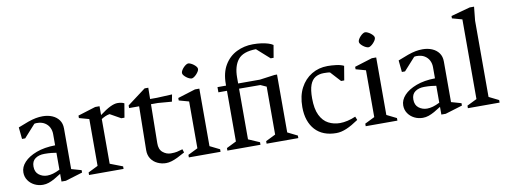

<svg xmlns="http://www.w3.org/2000/svg" viewBox="-59 -1018 3545 1345"><g transform="rotate(-10 1713.5 -346.0)"><path d="M157.3 11.7Q124.8 11.7 97.1 -2.3Q69.4 -16.3 52.7 -41Q36 -65.7 36 -97.1Q36 -136 66.8 -169.1Q97.6 -202.3 154.4 -223.7Q211.2 -245 288.1 -246V-326Q288.1 -351.3 277.4 -372.8Q266.8 -394.3 244.6 -408.2Q222.4 -422.1 187.7 -422.1Q185.4 -422.1 179.5 -421.6Q173.6 -421.1 171.1 -420.1L90 -330.3H67.6L59.3 -413.6Q101.4 -430.8 131.8 -441.5Q162.2 -452.2 187.2 -457Q212.1 -461.7 236.7 -461.7Q274.3 -461.7 304.4 -448.9Q334.4 -436.2 352.2 -411.7Q369.9 -387.3 369.9 -351.3V-62.6L440.9 -42.4V-25.4L319.1 11.7H288.1V-43.3Q263.2 -27 241 -14.5Q218.8 -2.1 198.7 4.8Q178.5 11.7 157.3 11.7ZM197.7 -46.9Q217.2 -46.9 239 -53Q260.7 -59 288.1 -72.8V-193.1Q274.7 -195.7 252.4 -197.9Q230.1 -200.1 203.6 -200.1Q163.7 -200.1 138.4 -181.8Q113 -163.6 113 -126Q113 -86 138.9 -66.4Q164.7 -46.9 197.7 -46.9Z M486.1 0V-18.1L556 -52.6V-385.5L485.4 -405.1V-422.7L611 -461.7H642V-399Q686.3 -432.3 716.6 -447Q747 -461.7 769 -461.7Q798 -461.7 817 -451.7L800.2 -352.3H777.6L701.6 -395Q685.2 -392.4 669.6 -385.4Q654 -378.4 642 -370.4V-52.6L731.6 -18.1V0Z M1032.6 11.7Q1001.4 11.7 972.8 -1.6Q944.1 -14.8 927 -40.4Q910 -66 910.3 -101.7L915.1 -413H843.9V-431.9L974.7 -530H1000.9L999.7 -450H1048.7L1156.7 -455L1147 -405L1048.7 -413H999.5L995.5 -136.6Q994.5 -92.2 1020.2 -70.9Q1046 -49.5 1077.5 -49.5Q1103.8 -49.5 1120.8 -53.1Q1137.7 -56.7 1161.5 -63.9L1169 -39.9Q1140.1 -23.6 1116.2 -12Q1092.4 -0.4 1071.9 5.6Q1051.5 11.7 1032.6 11.7Z M1196.1 0V-18.1L1266 -52.6V-385.5L1195.4 -405.1V-422.7L1321 -461.7H1352V-52.6L1421.6 -18.1V0ZM1312 -541.1Q1304.7 -541.1 1294.3 -545.7Q1283.8 -550.4 1274.3 -557.9Q1264.7 -565.5 1257.9 -573.9Q1251.1 -582.3 1251.1 -590.4Q1251.1 -598.5 1256.7 -608.5Q1262.3 -618.5 1271.1 -627.8Q1279.9 -637.1 1289.2 -643Q1298.6 -649 1305.9 -649Q1312.4 -649 1322.9 -644.3Q1333.3 -639.7 1343.3 -632.1Q1353.3 -624.4 1360.1 -616Q1366.9 -607.6 1366.9 -599.3Q1366.9 -591.2 1360.8 -581.3Q1354.7 -571.4 1345.9 -562.1Q1337.1 -552.8 1327.7 -546.9Q1318.4 -541.1 1312 -541.1Z M1470.1 0V-18.1L1540 -52.6V-413H1479V-450H1540V-460Q1540 -542.1 1572.6 -596.1Q1605.1 -650 1658.7 -676.3Q1712.3 -702.6 1774.6 -702.6Q1808.7 -702.6 1835.4 -698.7Q1862 -694.8 1882.7 -688.4Q1903.5 -682 1917 -672.6L1901.9 -584H1881L1790.2 -665Q1697.9 -663.8 1661.9 -618.4Q1626 -573 1626 -492.6V-450H1780.7L1887 -464.5H1905V-52.6L1974.6 -18.1V0H1749.1V-18.1L1819 -52.6V-393.4L1777.3 -412.2L1626 -413V-52.6L1705.5 -18.1V0Z M2243.6 11.7Q2195.6 11.7 2158 -3Q2120.5 -17.6 2094.2 -46.2Q2067.9 -74.8 2053.9 -115.6Q2039.9 -156.5 2039.9 -208.9Q2039.9 -288.3 2069.5 -344.5Q2099.1 -400.6 2149.8 -431.2Q2200.6 -461.7 2263.6 -461.7Q2291.7 -461.7 2324.1 -457.8Q2356.5 -453.9 2378.6 -442.9L2361.6 -342H2339.2L2273.2 -414.3Q2266.9 -416.1 2251.8 -416.8Q2236.6 -417.4 2229.7 -417.4Q2194.3 -417.4 2169 -402.2Q2143.7 -386.9 2130.9 -352.3Q2118.1 -317.7 2118.1 -258Q2118.1 -181.9 2140.2 -136.9Q2162.3 -91.8 2199.6 -72.4Q2236.9 -52.9 2281.1 -52.9Q2306.5 -52.9 2335.4 -59.5Q2364.2 -66 2393.2 -78.7L2403.2 -53.7Q2378.8 -37.3 2357.3 -24.9Q2335.8 -12.6 2316.7 -4.6Q2297.6 3.4 2279.4 7.6Q2261.3 11.7 2243.6 11.7Z M2454.1 0V-18.1L2524 -52.6V-385.5L2453.4 -405.1V-422.7L2579 -461.7H2610V-52.6L2679.6 -18.1V0ZM2570 -541.1Q2562.7 -541.1 2552.3 -545.7Q2541.8 -550.4 2532.3 -557.9Q2522.7 -565.5 2515.9 -573.9Q2509.1 -582.3 2509.1 -590.4Q2509.1 -598.5 2514.7 -608.5Q2520.3 -618.5 2529.1 -627.8Q2537.9 -637.1 2547.2 -643Q2556.6 -649 2563.9 -649Q2570.4 -649 2580.9 -644.3Q2591.3 -639.7 2601.3 -632.1Q2611.3 -624.4 2618.1 -616Q2624.9 -607.6 2624.9 -599.3Q2624.9 -591.2 2618.8 -581.3Q2612.7 -571.4 2603.9 -562.1Q2595.1 -552.8 2585.7 -546.9Q2576.4 -541.1 2570 -541.1Z M2859.3 11.7Q2826.8 11.7 2799.1 -2.3Q2771.4 -16.3 2754.7 -41Q2738 -65.7 2738 -97.1Q2738 -136 2768.8 -169.1Q2799.6 -202.3 2856.4 -223.7Q2913.2 -245 2990.1 -246V-326Q2990.1 -351.3 2979.4 -372.8Q2968.8 -394.3 2946.6 -408.2Q2924.4 -422.1 2889.7 -422.1Q2887.4 -422.1 2881.5 -421.6Q2875.6 -421.1 2873.1 -420.1L2792 -330.3H2769.6L2761.3 -413.6Q2803.4 -430.8 2833.8 -441.5Q2864.2 -452.2 2889.2 -457Q2914.1 -461.7 2938.7 -461.7Q2976.3 -461.7 3006.4 -448.9Q3036.4 -436.2 3054.2 -411.7Q3071.9 -387.3 3071.9 -351.3V-62.6L3142.9 -42.4V-25.4L3021.1 11.7H2990.1V-43.3Q2965.2 -27 2943 -14.5Q2920.8 -2.1 2900.7 4.8Q2880.5 11.7 2859.3 11.7ZM2899.7 -46.9Q2919.2 -46.9 2941 -53Q2962.7 -59 2990.1 -72.8V-193.1Q2976.7 -195.7 2954.4 -197.9Q2932.1 -200.1 2905.6 -200.1Q2865.7 -200.1 2840.4 -181.8Q2815 -163.6 2815 -126Q2815 -86 2840.9 -66.4Q2866.7 -46.9 2899.7 -46.9Z M3181 0V-18.1L3251 -52.6V-619.4L3180 -639.1V-656L3315.9 -693H3346.9L3337 -595.1V-52.6L3406.5 -18.1V0Z"/></g></svg>

Font: Ancizar Serif Light
Style: Regular
Weight: 300
Designer: Cesar Puertas, Viviana Monsalve, Julian Moncada, Julian Prieto, Jose Castro, Felipe Aragon, Mariel Hernandez, Sara Alarc
Version: Version 8.100